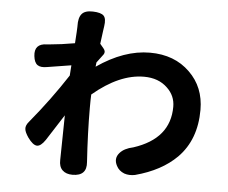

<svg xmlns="http://www.w3.org/2000/svg" viewBox="-50 -704 948 800"><g transform="rotate(5 424.0 -304.5)"><path d="M281 38Q254 38 239 23.5Q224 9 225 -19Q226 -68 228 -206Q225 -202 219 -192Q177 -127 158 -97Q139 -69 122.5 -70Q106 -71 85 -100Q70 -122 69 -135Q67 -150 83 -168Q165 -267 234 -373L237 -416Q172 -406 137 -400Q110 -395 96.5 -404.5Q83 -414 80 -441Q74 -493 128 -494Q130 -494 134 -494.5Q138 -495 140 -495Q187 -499 244 -509Q245 -526 247 -556Q248 -572 248 -578Q248 -580 248 -581Q247 -616 260.5 -632Q274 -648 307 -647Q341 -646 352.5 -634Q364 -622 359 -590Q358 -583 356 -569Q351 -535 349 -516L364 -498Q375 -485 367 -473Q352 -454 340 -437L338 -419Q451 -497 559 -497Q662 -497 726 -434Q789 -373 789 -278Q789 -153 714 -77Q650 -13 541 16Q517 21 496 14Q473 5 463 -15Q447 -45 468 -69Q486 -90 524 -98Q675 -147 675 -281Q675 -327 641 -359Q604 -395 543 -395Q440 -395 330 -302Q329 -282 329 -247Q329 -141 337 -20Q342 38 281 38Z"/></g></svg>

Font: GenSenRounded JP B
Style: Regular
Weight: 700
Version: Version 1.501;PS 1;hotconv 16.6.51;makeotf.lib2.5.65220